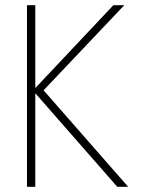

<svg xmlns="http://www.w3.org/2000/svg" viewBox="-20 -720 605 740"><path d="M84 -700V0H116V-700ZM417 -700 107 -371 432 0H474L148 -372L459 -700Z"/></svg>

Font: Jost ExtraLight
Style: Regular
Weight: 250
Version: Version 3.710